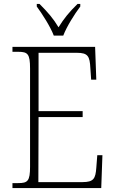

<svg xmlns="http://www.w3.org/2000/svg" viewBox="-20 -951 584 971"><path d="M252 -771H300C317 -816 357 -880 386 -918V-931H372C329 -889 304 -858 276 -813C249 -858 222 -889 180 -931H166V-918C194 -880 235 -816 252 -771ZM43 0H492L498 -166H472L467 -102C463 -48 454 -30 397 -30H174L175 -359H398V-389H175V-684H368C425 -684 434 -667 437 -606L441 -548H467L461 -714H43V-689H72C120 -689 132 -679 132 -605V-108C132 -35 120 -25 72 -25H43Z"/></svg>

Font: Noto Serif Hebrew SemiCondensed ExtraLight
Style: Regular
Weight: 200
Width: 4
Designer: Monotype Design Team
Foundry: Monotype Imaging Inc.
Version: Version 2.004